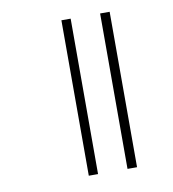

<svg xmlns="http://www.w3.org/2000/svg" viewBox="-68 -614 606 674"><g transform="rotate(-10 235.5 -277.0)"><path d="M333 -554H367V0H333ZM195 -554H228V0H195Z"/></g></svg>

Font: UN Bangla Thin
Style: Regular
Weight: 100
Designer: Desinged by Rajon, Unicode developed by Rashed (IMGN)
Version: Version 2.000;March 19, 2023;FontCreator 14.0.0.2901 64-bit